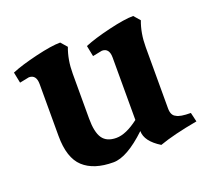

<svg xmlns="http://www.w3.org/2000/svg" viewBox="-87 -543 723 665"><g transform="rotate(-20 275.0 -210.5)"><path d="M467 -321V-95Q467 -69 483 -62Q496 -53 536 -53L544 -19Q455 -3 402 16Q350 -16 350 -54Q276 16 226 16Q154 16 116 -19Q78 -54 78 -135V-326Q78 -361 51 -361L16 -354L8 -394Q44 -409 103 -423Q162 -437 194 -437L214 -414Q198 -372 198 -321V-155Q198 -105 213.5 -82.5Q229 -60 264.5 -60Q300 -60 347 -96V-326Q347 -361 320 -361L285 -354L277 -394Q313 -409 372 -423Q431 -437 463 -437L483 -414Q467 -372 467 -321Z"/></g></svg>

Font: Buenard
Style: Bold
Weight: 700
Foundry: FontFuror
Version: Version 1.002 2011